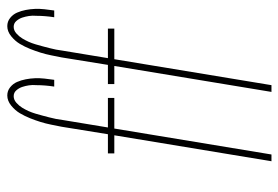

<svg xmlns="http://www.w3.org/2000/svg" viewBox="-142 -642 783 540"><g transform="rotate(-90 250.0 -371.5)"><path d="M67 0 140 -442H89V-460H143L164 -590Q167 -605 170 -620Q173 -635 177.5 -649.5Q182 -664 188 -679Q194 -694 202 -707.5Q210 -721 223.5 -732Q237 -743 252 -743Q265 -743 275 -735Q285 -727 290 -715.5Q295 -704 297.5 -691Q300 -678 300.5 -665Q301 -652 299.5 -638.5Q298 -625 296 -611H277Q279 -624 280 -636.5Q281 -649 281 -661Q282 -672 280.5 -682Q279 -692 276 -701Q273 -710 266.5 -717.5Q260 -725 250 -725Q240 -725 231.5 -717.5Q223 -710 217.5 -701Q212 -692 208 -683Q204 -674 201 -664Q198 -654 195.5 -644.5Q193 -635 190.5 -625.5Q188 -616 186 -606Q184 -596 183 -587L162 -460H245V-442H159L86 0ZM262 0 335 -442H284V-460H338L359 -590Q362 -605 365 -620Q368 -635 372.5 -649.5Q377 -664 383 -679Q389 -694 397 -707.5Q405 -721 418.5 -732Q432 -743 447 -743Q460 -743 470 -735Q480 -727 485 -715.5Q490 -704 492.5 -691Q495 -678 495.5 -665Q496 -652 494.5 -638.5Q493 -625 491 -611H472Q474 -624 475 -636.5Q476 -649 476 -661Q477 -672 475.5 -682Q474 -692 471 -701Q468 -710 461.5 -717.5Q455 -725 445 -725Q435 -725 426.5 -717.5Q418 -710 412.5 -701Q407 -692 403 -683Q399 -674 396 -664Q393 -654 390.5 -644.5Q388 -635 385.5 -625.5Q383 -616 381 -606Q379 -596 378 -587L357 -460H440V-442H354L281 0Z"/></g></svg>

Font: Iosevka Thin Oblique
Style: Regular
Weight: 100
Italic angle: -9°
Monospace: yes
Designer: Belleve Invis
Foundry: Belleve Invis
Version: Version 32.5.0; ttfautohint (v1.8.4)